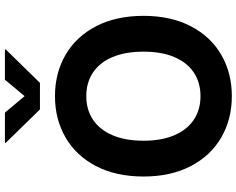

<svg xmlns="http://www.w3.org/2000/svg" viewBox="-114 -876 998 811"><g transform="rotate(-90 385.5 -470.0)"><path d="M45.9 -363.3Q45.9 -479.2 89.9 -563.8Q133.9 -648.4 211.1 -692.8Q288.2 -737.3 385.4 -737.3Q482.7 -737.3 559.6 -692.8Q636.5 -648.4 680.6 -563.8Q724.6 -479.2 724.6 -363.3Q724.6 -247.9 680.6 -163.4Q636.5 -78.9 559.6 -34.6Q482.7 9.8 385.4 9.8Q288.2 9.8 211.1 -34.7Q133.9 -79.2 89.9 -163.7Q45.9 -248.1 45.9 -363.3ZM573.3 -363.3Q573.3 -440.4 550.2 -494.8Q527 -549.1 484.6 -577.1Q442.1 -605 385.4 -605Q328.5 -605 286.2 -576.9Q243.9 -548.9 220.5 -494.7Q197.1 -440.4 197.1 -363.3Q197.1 -286.7 220.5 -232.6Q243.9 -178.6 286.2 -150.6Q328.5 -122.6 385.4 -122.6Q442.1 -122.6 484.6 -150.5Q527 -178.4 550.2 -232.5Q573.3 -286.7 573.3 -363.3ZM385.4 -865.6 454.8 -948.7H582.5V-945.1L441.5 -800.8H329.2L188.4 -945.1V-948.7H315.7Z"/></g></svg>

Font: Raveo Variable
Style: Regular
Weight: 400
Designer: Jakub Foglar, Rasmus Andersson (Inter)
Foundry: Jakubfoglar.com
Version: Version 1.000;Glyphs 3.2.3 (3260)